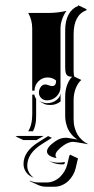

<svg xmlns="http://www.w3.org/2000/svg" viewBox="-20 -518 356 729"><path d="M39.1 0 46.9 -2H146L117.7 14.2L114.3 13.9H69.1ZM69.3 104.5Q69.3 57.1 125.7 22L162.6 -1.2L176.8 5.4L139.9 28.6Q83.5 63.7 83.5 111.1Q83.5 125 90.2 137.1Q96.9 149.2 108.4 156.7Q91.1 151.4 80.2 137Q69.3 122.6 69.3 104.5ZM86.9 -19.5Q102.5 -43 102.5 -85.9V-158.9H110.4Q110.4 -156.7 112.7 -150.9Q115 -145 117.2 -142.6V-80.1Q117.2 -68.6 116.6 -60.5Q116 -52.5 113.2 -40.6Q110.4 -28.8 105 -19.5ZM87.2 -468.8H162.1Q197.5 -468.8 232.2 -476.6Q222.4 -462.9 216.1 -445.4Q209.7 -428 209.7 -410.2V-187.7Q209.7 -166.7 194.6 -151.9Q179.4 -137 158 -137Q145.5 -137 136.6 -145.5Q127.7 -154.1 127.7 -166.3Q127.7 -177.2 134.3 -187.3Q140.9 -197.3 152.1 -197.3Q157.2 -197.3 165 -194.2Q172.9 -191.2 178 -191.2Q193.1 -191.2 193.1 -212.2Q179.2 -223.9 160.9 -223.9Q140.4 -223.9 125.7 -209.1Q111.1 -194.3 111.1 -173.8H102.3V-410.2Q102.3 -442.1 87.2 -468.8ZM93 169.7 94.2 168.2Q108.9 174.8 125 174.8H157.2Q171.4 174.8 184.7 169.1Q198 163.3 208 153.7Q218 144 225.1 131.7Q232.2 119.4 235.4 106L243.2 73.7L246.1 69.3L276.1 83.3L267.3 120.6Q264.2 134.3 256.8 146.9Q249.5 159.4 239.4 169.2Q229.2 179 215.6 184.9Q201.9 190.9 187.3 190.9H155Q138.2 190.9 123 183.6ZM127.9 -134.8V-135Q146.7 -126.2 157.7 -126.2Q178.7 -126.2 194 -137.9Q209.2 -149.7 210 -164.1V-132.8Q193.1 -119.4 171.9 -119.4Q158.9 -119.4 152.2 -121.7Q145.5 -124 127.9 -134.8ZM158.4 57.1Q158.4 39.8 190.9 17.8Q209.7 5.1 229 5.1Q235.1 5.1 241.7 6.3Q253.7 8.5 274.2 11.7Q261.7 4.2 252.4 -6.7Q243.2 -17.6 238.5 -27.3Q233.9 -37.1 231.2 -48.5Q228.5 -59.8 228 -66Q227.5 -72.3 227.5 -78.1V-152.3Q227.5 -174.8 234.7 -194.8Q241.9 -214.8 253.9 -226.6Q246.6 -226.8 242.3 -227.9Q238 -229 234.3 -232.7Q230.5 -236.3 229 -243.9Q227.5 -251.5 227.5 -263.7V-401.4Q227.5 -439 240.2 -462.5Q252.9 -486.1 275.9 -495.1L277.1 -498L307.4 -483.6L309.3 -479.7Q259.5 -461.9 259.5 -387.5V-249.5Q259.5 -234.4 262 -227.1L288.8 -214.4Q276.1 -203.9 267.8 -183Q259.5 -162.1 259.5 -138.4V-64Q259.5 -55.7 260.6 -47.4Q261.7 -39.1 265.4 -27.6Q269 -16.1 274.9 -6.2Q280.8 3.7 291.5 13.5Q302.2 23.4 316.2 29.8Q293.7 26.1 271.5 22.2Q262 20.5 257.8 20.5Q241.2 20.5 222.2 33.4Q208.3 43 199.5 53Q190.7 63 190.7 71.3Q190.7 75.9 193.6 79.8L194.6 82Q179.2 79.8 168.8 73.2Q158.4 66.7 158.4 57.1ZM163.8 91.8Q178.2 98.6 198.7 99.6Q216.1 99.6 226.6 96.9Q225.6 101.3 223.9 105.7Q218 106.2 212.9 106.2Q192.6 105.2 178 98.6L163.8 92Z"/></svg>

Font: AgreloyS1
Style: Medium
Weight: 400
Designer: gluk
Foundry: gluk
Version: Version 0.27